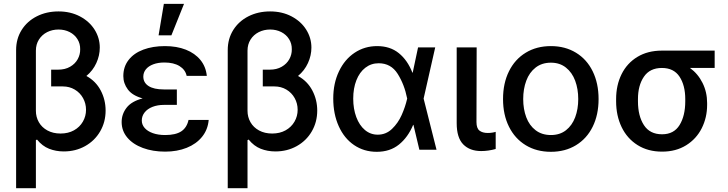

<svg xmlns="http://www.w3.org/2000/svg" viewBox="-20 -776 3775 995"><path d="M497.1 -529.3Q497.1 -488.3 479.2 -449.2Q461.4 -410.2 427.7 -382.3Q476.6 -355.5 502 -307.1Q527.3 -258.8 527.3 -203.1Q527.3 -143.6 499 -95Q470.7 -46.4 421.1 -18.8Q371.6 8.8 310.5 8.8Q269.5 8.8 234.4 -5.1Q199.2 -19 171.9 -52.7L166 -49.8V199.2H63.5V-516.6Q63.5 -574.7 92 -620.4Q120.6 -666 170.7 -691.4Q220.7 -716.8 283.2 -716.8Q345.2 -716.8 394 -691.2Q442.9 -665.5 470 -622.6Q497.1 -579.6 497.1 -529.3ZM293.9 -84Q333.5 -84 363.3 -100.6Q393.1 -117.2 409.4 -145.5Q425.8 -173.8 425.8 -207Q425.8 -239.7 410.4 -267.6Q395 -295.4 367.4 -311.8Q339.8 -328.1 305.7 -328.1H245.1V-415H281.2Q317.4 -415 343.5 -430.2Q369.6 -445.3 382.8 -469.5Q396 -493.7 395.5 -520.5Q396 -549.8 381.3 -573.2Q366.7 -596.7 340.8 -609.9Q314.9 -623 283.2 -623Q251 -623 224.1 -609.4Q197.3 -595.7 181.6 -570.8Q166 -545.9 166 -513.7V-202.1Q166 -169.4 181.4 -142.6Q196.8 -115.7 225.8 -99.9Q254.9 -84 293.9 -84Z M719.2 -266.1Q666 -280.8 642.6 -312.3Q619.1 -343.8 619.1 -381.8Q619.1 -430.2 646.5 -465.3Q673.8 -500.5 722.7 -518.8Q771.5 -537.1 835 -537.1Q896 -537.1 943.1 -518.6Q990.2 -500 1018.6 -465.3Q1046.9 -430.7 1051.8 -382.8H947.3Q940.4 -415 910.2 -433.6Q879.9 -452.1 832 -452.1Q798.8 -452.1 773.9 -442.6Q749 -433.1 735.8 -416.5Q722.7 -399.9 722.7 -378.9Q722.7 -347.7 750 -330.1Q777.3 -312.5 829.1 -312.5H896.5V-232.4H829.1Q796.4 -232.4 770.3 -222.2Q744.1 -211.9 729.5 -193.4Q714.8 -174.8 714.8 -151.4Q714.8 -129.9 729.7 -112.8Q744.6 -95.7 772.2 -85.9Q799.8 -76.2 835.9 -76.2Q890.1 -76.2 919.2 -95.2Q948.2 -114.3 957 -154.3H1061.5Q1057.1 -104 1027.1 -66.9Q997.1 -29.8 947.5 -10Q897.9 9.8 835.9 9.8Q771.5 9.8 720.2 -9.3Q668.9 -28.3 639.6 -63.2Q610.4 -98.1 610.4 -143.6Q610.4 -184.6 636 -217.8Q661.6 -251 719.2 -266.1ZM829.1 -755.9H933.6L868.2 -592.8H801.8Z M1593.8 -529.3Q1593.8 -488.3 1575.9 -449.2Q1558.1 -410.2 1524.4 -382.3Q1573.2 -355.5 1598.6 -307.1Q1624 -258.8 1624 -203.1Q1624 -143.6 1595.7 -95Q1567.4 -46.4 1517.8 -18.8Q1468.3 8.8 1407.2 8.8Q1366.2 8.8 1331.1 -5.1Q1295.9 -19 1268.6 -52.7L1262.7 -49.8V199.2H1160.2V-516.6Q1160.2 -574.7 1188.7 -620.4Q1217.3 -666 1267.3 -691.4Q1317.4 -716.8 1379.9 -716.8Q1441.9 -716.8 1490.7 -691.2Q1539.6 -665.5 1566.7 -622.6Q1593.8 -579.6 1593.8 -529.3ZM1390.6 -84Q1430.2 -84 1460 -100.6Q1489.7 -117.2 1506.1 -145.5Q1522.5 -173.8 1522.5 -207Q1522.5 -239.7 1507.1 -267.6Q1491.7 -295.4 1464.1 -311.8Q1436.5 -328.1 1402.3 -328.1H1341.8V-415H1377.9Q1414.1 -415 1440.2 -430.2Q1466.3 -445.3 1479.5 -469.5Q1492.7 -493.7 1492.2 -520.5Q1492.7 -549.8 1478 -573.2Q1463.4 -596.7 1437.5 -609.9Q1411.6 -623 1379.9 -623Q1347.7 -623 1320.8 -609.4Q1293.9 -595.7 1278.3 -570.8Q1262.7 -545.9 1262.7 -513.7V-202.1Q1262.7 -169.4 1278.1 -142.6Q1293.5 -115.7 1322.5 -99.9Q1351.6 -84 1390.6 -84Z M1707 -265.6Q1707 -344.2 1736.6 -406.2Q1766.1 -468.3 1817.9 -502.7Q1869.6 -537.1 1934.6 -537.1Q2001.5 -537.1 2046.6 -500.7Q2091.8 -464.4 2117.2 -399.4H2118.7L2146.5 -530.3H2235.4L2175.3 -265.1L2242.2 0H2153.3L2122.6 -128.9H2121.1Q2094.2 -64.5 2047.6 -26.9Q2001 10.7 1932.6 10.7Q1866.2 10.7 1814.9 -24.2Q1763.7 -59.1 1735.4 -122.1Q1707 -185.1 1707 -265.6ZM1937.5 -78.1Q1980.5 -78.1 2011.7 -108.2Q2043 -138.2 2061.5 -179.9Q2080.1 -221.7 2089.8 -263.7L2090.3 -265.1L2089.8 -266.6Q2075.7 -337.9 2041 -393.1Q2006.3 -448.2 1942.4 -448.2Q1903.3 -448.2 1873.3 -425Q1843.3 -401.9 1826.9 -360.1Q1810.5 -318.4 1810.5 -264.6Q1810.5 -211.9 1826.4 -169.2Q1842.3 -126.5 1871.1 -102.3Q1899.9 -78.1 1937.5 -78.1Z M2450.2 -530.3 2449.2 -143.6Q2449.2 -111.3 2464.8 -99.1Q2480.5 -86.9 2507.8 -86.9Q2519 -86.9 2530.3 -88.6Q2541.5 -90.3 2548.8 -92.8V-3.9Q2510.3 6.8 2473.6 6.8Q2414.6 6.8 2380.6 -27.8Q2346.7 -62.5 2346.7 -137.7V-530.3Z M2586.9 -262.7Q2586.9 -344.7 2617.7 -406.7Q2648.4 -468.8 2704.6 -502.9Q2760.7 -537.1 2835 -537.1Q2908.7 -537.1 2964.8 -502.9Q3021 -468.8 3051.5 -406.5Q3082 -344.2 3082 -262.7Q3082 -181.2 3051.5 -119.4Q3021 -57.6 2964.8 -23.4Q2908.7 10.7 2835 10.7Q2760.7 10.7 2704.6 -23.4Q2648.4 -57.6 2617.7 -119.4Q2586.9 -181.2 2586.9 -262.7ZM2976.6 -262.7Q2976.6 -314.9 2960.7 -357.7Q2944.8 -400.4 2912.8 -425.8Q2880.9 -451.2 2835 -451.2Q2788.1 -451.2 2755.6 -425.8Q2723.1 -400.4 2707.3 -357.7Q2691.4 -314.9 2691.4 -262.7Q2691.4 -210.4 2707.3 -168.2Q2723.1 -126 2755.6 -101.1Q2788.1 -76.2 2835 -76.2Q2881.3 -76.2 2913.1 -101.1Q2944.8 -126 2960.7 -168.2Q2976.6 -210.4 2976.6 -262.7Z M3410.2 -513.7H3683.6V-423.8H3555.7Q3597.2 -393.6 3620.8 -346.2Q3644.5 -298.8 3644.5 -242.2V-232.4Q3644.5 -167 3616.7 -111.6Q3588.9 -56.2 3535.9 -23.2Q3482.9 9.8 3411.1 9.8Q3337.9 9.8 3283.9 -24.2Q3230 -58.1 3201.4 -117.4Q3172.9 -176.8 3172.9 -251V-262.7Q3172.9 -334.5 3201.2 -391.6Q3229.5 -448.7 3283.2 -481.2Q3336.9 -513.7 3410.2 -513.7ZM3411.1 -80.1Q3472.2 -80.1 3501.7 -127.9Q3531.2 -175.8 3531.2 -251V-262.7Q3531.2 -333.5 3501.5 -378.7Q3471.7 -423.8 3410.2 -423.8Q3347.7 -423.8 3316.9 -378.4Q3286.1 -333 3286.1 -262.7V-251Q3286.1 -175.3 3316.9 -127.7Q3347.7 -80.1 3411.1 -80.1Z"/></svg>

Font: Pretendard GOV Medium
Style: Regular
Weight: 500
Designer: Base glyphs from Inter by Rasmus Andersson; Hangeul glyphs from Noto Sans CJK(Source Han Sans) by Jang Soo-young and Kan
Foundry: Kil Hyung-jin
Version: Version 1.309